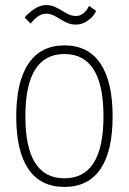

<svg xmlns="http://www.w3.org/2000/svg" viewBox="-20 -729 508 757"><path d="M234 8Q140 8 92 -62.5Q44 -133 44 -270Q44 -407 92.5 -478.5Q141 -550 234 -550Q328 -550 376 -478.5Q424 -407 424 -270Q424 -133 376 -62.5Q328 8 234 8ZM234 -26Q388 -26 388 -270Q388 -516 234 -516Q80 -516 80 -270Q80 -26 234 -26ZM77 -660Q91 -677 114.5 -693Q138 -709 161 -709Q180 -709 195 -702.5Q210 -696 223.5 -687.5Q237 -679 250.5 -672.5Q264 -666 280 -666Q296 -666 309.5 -677Q323 -688 331 -706L359 -686Q349 -663 326 -647.5Q303 -632 280 -632Q261 -632 246 -638.5Q231 -645 217.5 -653.5Q204 -662 190.5 -668.5Q177 -675 161 -675Q144 -675 128 -663Q112 -651 101 -636Z"/></svg>

Font: Encode Sans Compressed
Style: Thin
Weight: 100
Designer: Pablo Impallari, Andres Torresi
Foundry: Pablo Impallari, Andres Torresi
Version: Version 1.000; ttfautohint (v1.00) -l 8 -r 50 -G 200 -x 14 -